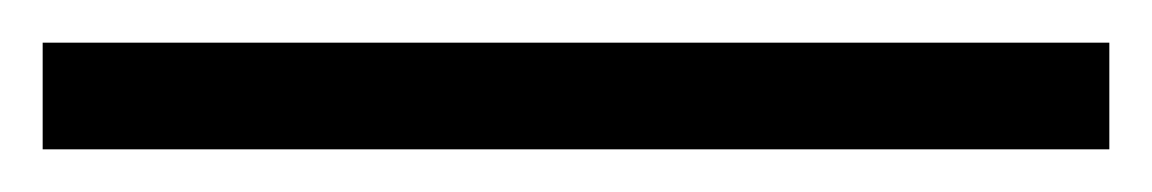

<svg xmlns="http://www.w3.org/2000/svg" viewBox="-20 55 540 90"><path d="M0 75V125H500V75Z"/></svg>

Font: Heuristica
Style: Bold Italic
Weight: 700
Italic angle: -13°
Version: Version 1.0.1